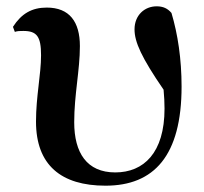

<svg xmlns="http://www.w3.org/2000/svg" viewBox="-20 -572 647 608"><path d="M314 16C468 16 555 -79 555 -298C555 -385 543 -464 523 -531C511 -545 497 -552 476 -552C438 -552 406 -524 406 -479C406 -439 428 -390 498 -288C500 -267 501 -247 501 -228C501 -88 435 -26 345 -26C255 -26 215 -88 215 -185C215 -272 233 -350 233 -426C233 -503 200 -548 128 -548C81 -548 48 -529 21 -487L27 -471C35 -474 44 -474 54 -474C97 -474 110 -456 110 -397C110 -336 94 -267 94 -187C94 -49 174 16 314 16Z"/></svg>

Font: GenRyuMin2 TW B
Style: Regular
Weight: 700
Version: Version 2.100;PS 2.1;hotconv 16.6.51;makeotf.lib2.5.65220 DE